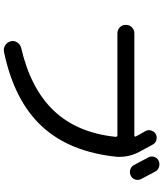

<svg xmlns="http://www.w3.org/2000/svg" viewBox="58 -934 883 1040"><g transform="rotate(90 500.0 -414.5)"><path d="M874 -699.2Q867.2 -711.9 853.5 -737.8Q839.8 -763.7 833 -776.4Q825.2 -791 830.1 -807.1Q835 -823.2 849.6 -831.1Q865.2 -838.9 882.8 -834.5Q900.4 -830.1 909.2 -814.5Q917 -800.8 931.2 -772.9Q945.3 -745.1 950.2 -737.3Q958 -721.7 953.1 -705.1Q948.2 -688.5 931.6 -680.7Q916 -672.9 898.9 -678.2Q881.8 -683.6 874 -699.2ZM239.3 -86.9Q461.9 -138.7 581.1 -265.1Q700.2 -391.6 721.7 -598.6Q721.7 -607.4 714.8 -608.4H161.1Q142.6 -608.4 128.9 -621.1Q115.2 -633.8 115.2 -653.8Q115.2 -673.8 128.4 -687Q141.6 -700.2 161.1 -700.2H714.8Q717.8 -700.2 719.7 -703.1Q721.7 -706.1 719.7 -708Q714.8 -716.8 705.1 -734.4Q695.3 -752 690.4 -760.7Q682.6 -775.4 687.5 -791.5Q692.4 -807.6 707 -816.4Q722.7 -824.2 739.7 -819.3Q756.8 -814.5 764.6 -797.9L803.7 -725.6Q830.1 -675.8 830.1 -619.1V-608.4Q804.7 -351.6 666 -200.7Q527.3 -49.8 261.7 5.9Q243.2 9.8 226.1 -0.5Q209 -10.7 204.1 -31.2Q199.2 -48.8 210 -65.4Q220.7 -82 239.3 -86.9Z"/></g></svg>

Font: Rounded Mgen+ 2p medium
Style: Regular
Weight: 500
Designer: [Source Han Sans]
Ryoko NISHIZUKA  (kana & ideographs); Paul D. Hunt (Latin, Greek & Cyrillic); Wenlong ZHANG  (bopomofo
Version: Version 1.059.20150602